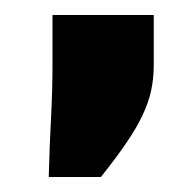

<svg xmlns="http://www.w3.org/2000/svg" viewBox="-20 -770 240 256"><path d="M50 -750H185V-683.5Q185 -665.5 181.5 -649.2Q178 -633 169.8 -615.8Q161.5 -598.5 148 -578.8Q134.5 -559 114.5 -534H45Q46 -574 48 -612.2Q50 -650.5 50 -683.5Z"/></svg>

Font: B612
Style: Bold
Weight: 700
Designer: Nicolas Chauveau, Thomas Paillot, Jonathan Favre-Lamarine, Jean-Luc Vinot
Foundry: AIRBUS
Version: Version 1.008